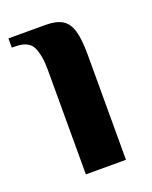

<svg xmlns="http://www.w3.org/2000/svg" viewBox="-99 -527 464 585"><g transform="rotate(-20 133.0 -235.0)"><path d="M79 0V-340Q79 -385 66.5 -412.5Q54 -440 9 -440H-1V-470H119Q154 -470 173.5 -458Q193 -446 201 -418Q209 -390 209 -340V0Z"/></g></svg>

Font: El Messiri
Style: Regular
Weight: 400
Designer: Mohamed Gaber
Foundry: Kief Type Foundry
Version: Version 2.020